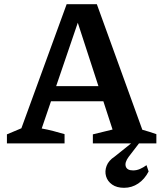

<svg xmlns="http://www.w3.org/2000/svg" viewBox="-20 -684 766 916"><path d="M659 -65Q676 -60 693 -55Q710 -50 726 -44V0H423V-43L517 -66L336 -622H367L179 -71Q207 -66 234 -59Q261 -52 288 -44V0H13V-43L82 -72L298 -664H442ZM184 -201V-273H548V-201ZM572 212Q537 212 515 196.5Q493 181 486 157Q479 133 488.5 107.5Q498 82 527 63L628 -18H657L594 64Q574 91 580 110Q586 129 615 129Q632 129 648 122Q664 115 679 104L689 134Q670 171 639.5 191.5Q609 212 572 212Z"/></svg>

Font: Piazzolla Thin
Style: Bold
Weight: 700
Version: Version 2.005